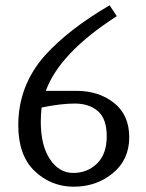

<svg xmlns="http://www.w3.org/2000/svg" viewBox="-20 -693 550 725"><path d="M394 -673 421 -632Q205 -493 153 -350H268Q353 -350 410.5 -304.5Q468 -259 468 -174.5Q468 -90 406 -39Q344 12 258.5 12Q173 12 111 -47Q49 -106 49 -220Q49 -370 150 -484Q241 -584 394 -673ZM137 -287Q134 -258 134 -233Q134 -144 168.5 -92Q203 -40 256.5 -40Q310 -40 346.5 -75.5Q383 -111 383 -178Q383 -245 349.5 -273.5Q316 -302 263 -302Q210 -302 137 -287Z"/></svg>

Font: Mate
Style: Regular
Weight: 400
Designer: Eduardo Rodriguez Tunni
Foundry: Eduardo Rodriguez Tunni
Version: Version 1.002